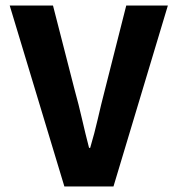

<svg xmlns="http://www.w3.org/2000/svg" viewBox="-20 -672 640 692"><path d="M212 0 15 -652H171L249 -348Q264 -294 275.5 -243.5Q287 -193 301 -139H305Q321 -193 332.5 -243.5Q344 -294 358 -348L435 -652H585L389 0Z"/></svg>

Font: Source Code Pro ExtraLight
Style: Bold
Weight: 700
Monospace: yes
Version: Version 1.018;hotconv 1.0.116;makeotfexe 2.5.65601